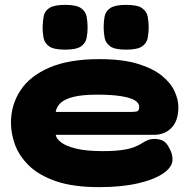

<svg xmlns="http://www.w3.org/2000/svg" viewBox="-20 -748 778 789"><path d="M388 21Q280 21 209.5 -3.5Q139 -28 98.5 -68Q58 -108 41.5 -154Q25 -200 25 -243Q25 -317 64 -376.5Q103 -436 183.5 -470.5Q264 -505 388 -505Q483 -505 545.5 -486Q608 -467 645 -437Q682 -407 697.5 -372.5Q713 -338 713 -308Q713 -252 685 -223Q657 -194 613 -194H209Q211 -179 230.5 -163.5Q250 -148 292 -137.5Q334 -127 402 -127Q453 -127 484.5 -132Q516 -137 534 -144.5Q552 -152 563.5 -159.5Q575 -167 586.5 -172Q598 -177 616 -177Q634 -177 649 -170Q664 -163 676 -139Q683 -126 686 -115Q689 -104 689 -93Q689 -62 651.5 -36Q614 -10 546.5 5.5Q479 21 388 21ZM209 -288H518Q532 -288 542 -290Q552 -292 552 -309Q552 -325 533.5 -336Q515 -347 476.5 -353Q438 -359 379 -359Q319 -359 282.5 -350Q246 -341 229 -325Q212 -309 209 -288ZM498 -544Q452 -544 433 -557.5Q414 -571 410 -592.5Q406 -614 406 -637Q406 -660 410 -681Q414 -702 433.5 -715Q453 -728 499 -728Q545 -728 564 -714.5Q583 -701 587 -679.5Q591 -658 591 -635Q591 -613 587 -592Q583 -571 564 -557.5Q545 -544 498 -544ZM247 -544Q201 -544 182 -557.5Q163 -571 159 -592.5Q155 -614 155 -637Q156 -660 159.5 -681Q163 -702 182.5 -715Q202 -728 248 -728Q294 -728 313 -714.5Q332 -701 336 -679.5Q340 -658 340 -635Q340 -613 336 -592Q332 -571 313 -557.5Q294 -544 247 -544Z"/></svg>

Font: Fredoka Expanded
Style: Bold
Weight: 700
Width: 7
Designer: Ben Nathan
Foundry: Milena B. Brandão, Ben Nathan
Version: Version 2.001